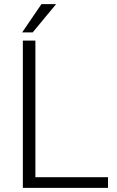

<svg xmlns="http://www.w3.org/2000/svg" viewBox="-20 -907 567 927"><path d="M501.5 -51.3V0H90.3V-710.9H150.9V-51.3ZM86.9 -750.5 180.2 -887.2H251L137.7 -750.5Z"/></svg>

Font: Vazirmatn RD ExtraLight
Style: Regular
Weight: 200
Designer: Saber Rastikerdar
Foundry: Saber Rastikerdar
Version: Version 32.102